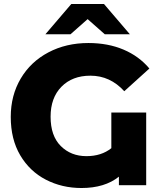

<svg xmlns="http://www.w3.org/2000/svg" viewBox="-20 -930 810 964"><path d="M539 -365H714V0H577V-43Q506 14 389 14Q291 14 210 -28Q129 -70 81.5 -150.5Q34 -231 34 -343Q34 -451 84 -535.5Q134 -620 223 -667Q312 -714 424 -714Q522 -714 600 -681Q678 -648 730 -586L604 -472Q533 -550 434 -550Q343 -550 288.5 -494.5Q234 -439 234 -344Q234 -248 285 -197Q336 -146 414 -146Q489 -146 539 -186ZM506 -758 420 -834 334 -758H208L338 -910H502L632 -758Z"/></svg>

Font: Montserrat Alternates ExtraBold
Style: Regular
Weight: 800
Designer: Julieta Ulanovsky
Foundry: Julieta Ulanovsky
Version: Version 7.200